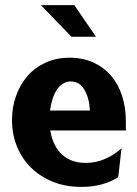

<svg xmlns="http://www.w3.org/2000/svg" viewBox="-20 -721 536 752"><path d="M177 -210Q187 -149 222.5 -116Q258 -83 316 -83Q356 -83 391.5 -98.5Q427 -114 456 -140L443 -27Q415 -9 379 1Q343 11 299 11Q236 11 186 -9.5Q136 -30 100.5 -65.5Q65 -101 46 -148.5Q27 -196 27 -251Q27 -300 42.5 -344.5Q58 -389 87 -422.5Q116 -456 158 -475.5Q200 -495 253 -495Q304 -495 345 -476.5Q386 -458 414.5 -425Q443 -392 458 -346Q473 -300 473 -245V-210ZM332 -288Q330 -336 311 -369Q292 -402 257 -402Q240 -402 226 -393Q212 -384 202 -368.5Q192 -353 185.5 -332.5Q179 -312 176 -288ZM260 -577 140 -701H271L356 -577Z"/></svg>

Font: LT Museum
Style: Bold
Weight: 700
Designer: Daniel Lyons
Foundry: LyonsType
Version: Version 1.010